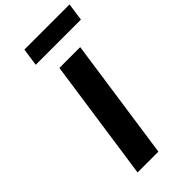

<svg xmlns="http://www.w3.org/2000/svg" viewBox="-319 -1146 1226 1226"><g transform="rotate(-45 294.0 -533.0)"><path d="M180.1 -1066 162.8 -946H570.8L588.1 -1066ZM443.4 -825H255.4L136.5 0H324.5Z"/></g></svg>

Font: Blink
Style: Obl
Weight: 400
Designer: Mew Too
Foundry: Cannot Into Space Fonts
Version: Version 001.000